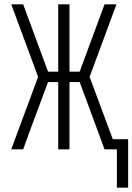

<svg xmlns="http://www.w3.org/2000/svg" viewBox="-20 -690 612 887"><path d="M520 177V0H463L348 -311H301V0H249V-311H202L120 -91L87 0H32L156 -335L32 -670H87L202 -359H249V-670H301V-359H348L463 -670H518L394 -335L501 -47H572V177Z"/></svg>

Font: Lode Dark
Style: Regular
Weight: 400
Monospace: yes
Designer: Belleve Invis
Foundry: Belleve Invis
Version: Version 29.2.0; ttfautohint (v1.8.3)